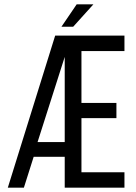

<svg xmlns="http://www.w3.org/2000/svg" viewBox="-20 -864 625 884"><path d="M410 -844 317 -741H263L333 -844ZM516 -390V-320H355V-71H553V0H278V-142H135L90 0H16L234 -700H553V-629H355V-390ZM153 -210H278V-602Z"/></svg>

Font: Adderley Regular
Style: Regular
Weight: 400
Designer: gorohovskiy
Version: Version 1.003 November 13, 2017